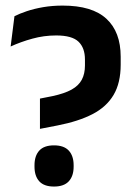

<svg xmlns="http://www.w3.org/2000/svg" viewBox="-20 -672 497 704"><path d="M191 -212 126.5 -199.5V-310.5L172 -319.5Q216.5 -329 242.5 -343.5Q268.5 -358 280 -379.8Q291.5 -401.5 291.5 -432V-453.5Q291.5 -496.5 267.8 -519.2Q244 -542 186 -542Q141 -542 98.5 -530.2Q56 -518.5 19 -501.5L33 -612.5Q51.5 -622 78.2 -631Q105 -640 138.5 -645.8Q172 -651.5 210 -651.5Q318 -651.5 370.2 -603.2Q422.5 -555 422.5 -464V-435Q422.5 -368 396.5 -324Q370.5 -280 319.2 -253.5Q268 -227 191 -212ZM178 12Q141.5 12 124 -7.2Q106.5 -26.5 106.5 -61V-66Q106.5 -100.5 124 -119.8Q141.5 -139 178 -139Q214.5 -139 232.2 -119.8Q250 -100.5 250 -66V-61Q250 -26.5 232.2 -7.2Q214.5 12 178 12Z"/></svg>

Font: Anek Kannada SemiBold
Style: Regular
Weight: 600
Version: Version 1.003